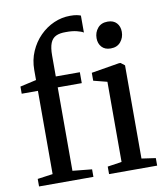

<svg xmlns="http://www.w3.org/2000/svg" viewBox="-90 -905 844 979"><g transform="rotate(-10 332.0 -415.0)"><path d="M32.5 0V-39L111.5 -50V-481H27.5V-518L111.5 -537V-589Q111.5 -641 130.8 -685Q150 -729 182.2 -761.5Q214.5 -794 255 -811.8Q295.5 -829.5 339 -829.5Q361 -829.5 373.8 -826.8Q386.5 -824 394 -821V-733Q384 -740 360 -746Q336 -752 303.5 -751.5Q272 -752 252.2 -742.5Q232.5 -733 223.2 -709.8Q214 -686.5 214 -646V-537.5H338.5V-481H214V-49L314 -39V0ZM395 0V-39L468.5 -50V-465L398 -483V-524L542.5 -548H551L571.5 -532V-49.5L644 -39V0ZM514.5 -629.5Q485 -629.5 468.8 -647.5Q452.5 -665.5 452.5 -693.5Q452.5 -723.5 470.8 -745.2Q489 -767 522 -767H523Q552.5 -767 568.8 -749.2Q585 -731.5 585 -703.5Q585 -673.5 566.8 -651.5Q548.5 -629.5 515.5 -629.5Z"/></g></svg>

Font: Merriweather 60pt
Style: Regular
Weight: 400
Version: Version 2.100